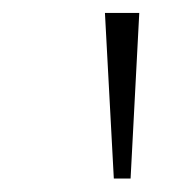

<svg xmlns="http://www.w3.org/2000/svg" viewBox="-20 -747 288 292"><path d="M153.1 -475.5H178.6L191.8 -727.3H139.6Z"/></svg>

Font: Karasuma Gothic
Style: Thin
Weight: 200
Designer: Rasmus Andersson / Ryoko Ishizuka
Foundry: rsms
Version: Version 1.00